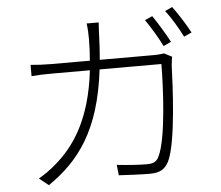

<svg xmlns="http://www.w3.org/2000/svg" viewBox="-56 -875 1113 966"><g transform="rotate(-5 500.0 -391.5)"><path d="M462 -578C465 -613 468 -650 469 -689C470 -713 471 -743 473 -766H412C416 -742 417 -711 417 -688C417 -649 415 -613 412 -578H218C179 -578 144 -580 113 -583V-526C145 -529 176 -530 219 -530H408C380 -287 292 -156 190 -70C166 -49 131 -24 105 -10L152 28C310 -80 421 -227 457 -530H769C769 -423 757 -150 713 -66C702 -41 681 -34 654 -34C610 -34 557 -38 501 -44L507 9C561 12 618 15 664 15C712 15 739 1 759 -37C805 -129 817 -426 820 -515C821 -530 823 -544 826 -562L787 -582C774 -580 758 -578 730 -578ZM706 -757C733 -719 769 -659 788 -619L827 -637C805 -679 769 -738 744 -774ZM811 -794C840 -757 873 -701 895 -657L934 -675C914 -713 875 -775 848 -811Z"/></g></svg>

Font: Noto Sans CJK JP Light
Style: Regular
Weight: 300
Designer: Ryoko NISHIZUKA (kana & ideographs); Paul D. Hunt (Latin, Greek & Cyrillic); Wenlong ZHANG (bopomofo); Sandoll Communica
Foundry: Adobe Systems Incorporated
Version: Version 1.004;PS 1.004;hotconv 1.0.82;makeotf.lib2.5.63406